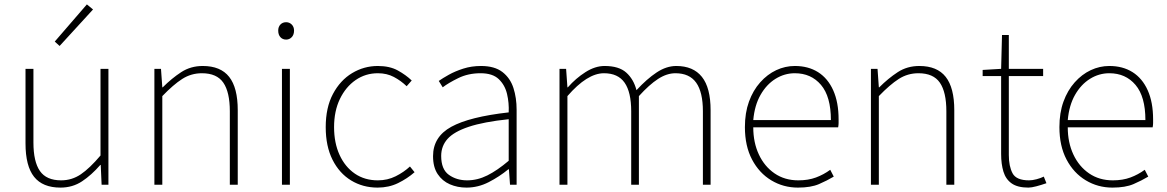

<svg xmlns="http://www.w3.org/2000/svg" viewBox="-20 -840 5305 873"><path d="M255 13Q174 13 135 -36Q96 -85 96 -188V-527H132V-192Q132 -105 161.5 -62.5Q191 -20 258 -20Q307 -20 347.5 -47.5Q388 -75 437 -133V-527H473V0H442L438 -90H436Q396 -44 353 -15.5Q310 13 255 13ZM251 -631 229 -651 375 -820 403 -797Z M682 0V-527H712L718 -443H720Q761 -484 804 -512Q847 -540 902 -540Q983 -540 1022 -490.5Q1061 -441 1061 -339V0H1025V-334Q1025 -421 995.5 -464Q966 -507 898 -507Q849 -507 808.5 -481Q768 -455 718 -403V0Z M1262 0V-527H1298V0ZM1281 -660Q1265 -660 1255 -671Q1245 -682 1245 -701Q1245 -718 1255 -728.5Q1265 -739 1281 -739Q1296 -739 1306.5 -728.5Q1317 -718 1317 -701Q1317 -682 1306.5 -671Q1296 -660 1281 -660Z M1697 13Q1630 13 1576.5 -19.5Q1523 -52 1492 -113.5Q1461 -175 1461 -262Q1461 -351 1494 -413Q1527 -475 1581 -507.5Q1635 -540 1698 -540Q1752 -540 1789 -519.5Q1826 -499 1852 -474L1829 -448Q1803 -473 1771 -490Q1739 -507 1698 -507Q1642 -507 1597 -476Q1552 -445 1525.5 -390Q1499 -335 1499 -262Q1499 -190 1524 -135.5Q1549 -81 1593.5 -50.5Q1638 -20 1698 -20Q1742 -20 1779 -38.5Q1816 -57 1844 -83L1865 -57Q1832 -28 1790 -7.5Q1748 13 1697 13Z M2101 13Q2060 13 2025.5 -2Q1991 -17 1970 -48.5Q1949 -80 1949 -130Q1949 -218 2032 -263.5Q2115 -309 2293 -329Q2295 -372 2285.5 -412.5Q2276 -453 2248 -480Q2220 -507 2165 -507Q2109 -507 2064 -485Q2019 -463 1993 -443L1975 -472Q1992 -484 2020.5 -500Q2049 -516 2086.5 -528Q2124 -540 2167 -540Q2229 -540 2264.5 -512.5Q2300 -485 2314.5 -440Q2329 -395 2329 -341V0H2299L2294 -70H2291Q2251 -37 2202.5 -12Q2154 13 2101 13ZM2104 -20Q2151 -20 2196 -42.5Q2241 -65 2293 -109V-298Q2179 -286 2111.5 -263.5Q2044 -241 2015 -208.5Q1986 -176 1986 -131Q1986 -70 2021 -45Q2056 -20 2104 -20Z M2524 0V-527H2554L2560 -443H2562Q2598 -484 2642 -512Q2686 -540 2729 -540Q2794 -540 2827.5 -510Q2861 -480 2874 -430Q2921 -481 2965.5 -510.5Q3010 -540 3055 -540Q3132 -540 3171.5 -490.5Q3211 -441 3211 -339V0H3176V-334Q3176 -421 3145.5 -464Q3115 -507 3051 -507Q3012 -507 2972 -481Q2932 -455 2885 -403V0H2850V-334Q2850 -421 2820 -464Q2790 -507 2726 -507Q2688 -507 2646.5 -481Q2605 -455 2560 -403V0Z M3608 13Q3542 13 3487 -20Q3432 -53 3399.5 -114.5Q3367 -176 3367 -262Q3367 -327 3385.5 -378Q3404 -429 3436.5 -465.5Q3469 -502 3509.5 -521Q3550 -540 3594 -540Q3655 -540 3699.5 -512Q3744 -484 3768.5 -429.5Q3793 -375 3793 -297Q3793 -289 3793 -280.5Q3793 -272 3791 -261H3405Q3405 -192 3430.5 -137.5Q3456 -83 3502 -51.5Q3548 -20 3610 -20Q3655 -20 3690 -33Q3725 -46 3755 -68L3771 -37Q3741 -19 3704 -3Q3667 13 3608 13ZM3405 -294H3758Q3758 -401 3713 -454Q3668 -507 3594 -507Q3547 -507 3506 -481.5Q3465 -456 3438 -408.5Q3411 -361 3405 -294Z M3940 0V-527H3970L3976 -443H3978Q4019 -484 4062 -512Q4105 -540 4160 -540Q4241 -540 4280 -490.5Q4319 -441 4319 -339V0H4283V-334Q4283 -421 4253.5 -464Q4224 -507 4156 -507Q4107 -507 4066.5 -481Q4026 -455 3976 -403V0Z M4656 13Q4607 13 4580 -6Q4553 -25 4542.5 -59.5Q4532 -94 4532 -140V-494H4448V-522L4532 -527L4536 -681H4567V-527H4723V-494H4567V-135Q4567 -84 4584 -52Q4601 -20 4659 -20Q4674 -20 4693 -25Q4712 -30 4726 -37L4738 -7Q4715 1 4692.5 7Q4670 13 4656 13Z M5038 13Q4972 13 4917 -20Q4862 -53 4829.5 -114.5Q4797 -176 4797 -262Q4797 -327 4815.5 -378Q4834 -429 4866.5 -465.5Q4899 -502 4939.5 -521Q4980 -540 5024 -540Q5085 -540 5129.5 -512Q5174 -484 5198.5 -429.5Q5223 -375 5223 -297Q5223 -289 5223 -280.5Q5223 -272 5221 -261H4835Q4835 -192 4860.5 -137.5Q4886 -83 4932 -51.5Q4978 -20 5040 -20Q5085 -20 5120 -33Q5155 -46 5185 -68L5201 -37Q5171 -19 5134 -3Q5097 13 5038 13ZM4835 -294H5188Q5188 -401 5143 -454Q5098 -507 5024 -507Q4977 -507 4936 -481.5Q4895 -456 4868 -408.5Q4841 -361 4835 -294Z"/></svg>

Font: Noto Sans HK Thin
Style: Regular
Weight: 100
Designer: Ryoko NISHIZUKA 西塚涼子 (kana, bopomofo & ideographs); Paul D. Hunt (Latin, Greek & Cyrillic); Sandoll Communications 산돌커뮤니
Foundry: Adobe
Version: Version 2.004-H2;hotconv 1.0.118;makeotfexe 2.5.65603